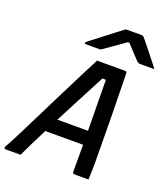

<svg xmlns="http://www.w3.org/2000/svg" viewBox="-183 -1062 1032 1179"><g transform="rotate(20 333.0 -472.5)"><path d="M90 0H-6Q-21 0 -15 -15Q10 -60 44.5 -128.5Q79 -197 118.5 -276.5Q158 -356 198 -436Q238 -516 273.5 -586Q309 -656 334 -704H518Q528 -704 529 -692Q532 -564 534 -417.5Q536 -271 537 -112Q537 -85 536 -57Q535 -29 534 0H446Q436 0 432.5 -5Q429 -10 430 -27Q430 -69 430 -109.5Q430 -150 430 -189H183Q159 -142 135.5 -94.5Q112 -47 90 0ZM402 -612Q363 -537 319 -453Q275 -369 229 -280H429Q428 -365 427 -447Q426 -529 425 -612ZM434 -945H536Q543 -945 548 -942Q553 -939 564 -925Q573 -914 593.5 -888.5Q614 -863 638 -832.5Q662 -802 683 -775H594Q582 -775 578 -777Q574 -779 567 -785Q555 -797 534.5 -819.5Q514 -842 483 -875H473Q428 -843 393 -818.5Q358 -794 330 -775H237Q226 -775 227 -782Q228 -786 233 -790Q238 -794 256 -808Q278 -825 311.5 -851Q345 -877 379 -903Q413 -929 434 -945Z"/></g></svg>

Font: Recursive Sn Lnr St Med
Style: Italic
Weight: 500
Italic angle: -15°
Version: Version 1.079;hotconv 1.0.112;makeotfexe 2.5.65598; ttfautoh